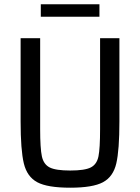

<svg xmlns="http://www.w3.org/2000/svg" viewBox="-20 -866 653 894"><path d="M76 -301V-688H167V-265Q167 -175 175 -138Q183 -101 211 -86.5Q239 -72 307 -72Q375 -72 403 -86.5Q431 -101 438.5 -138Q446 -175 446 -265V-688H536V-301Q536 -167 521.5 -105Q507 -43 459.5 -17.5Q412 8 307 8Q201 8 153.5 -17.5Q106 -43 91 -105Q76 -167 76 -301ZM170 -788V-846H443V-788Z"/></svg>

Font: Saira Semi Condensed
Style: Regular
Weight: 400
Width: 4
Designer: Hector Gatti with collaboration of the Omnibus-Type team
Foundry: Omnibus-Type
Version: Version 1.001; ttfautohint (v1.8)